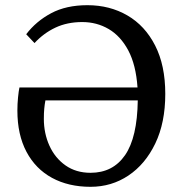

<svg xmlns="http://www.w3.org/2000/svg" viewBox="-20 -705 705 740"><path d="M47 -279Q47 -304 49.5 -329.5Q52 -355 55 -368H510Q504 -455 474.5 -510.5Q445 -566 399 -593Q353 -620 297 -620Q239 -620 193.5 -598.5Q148 -577 113 -539L81 -573Q119 -623 177 -654Q235 -685 317 -685Q403 -685 471 -645.5Q539 -606 578 -529.5Q617 -453 617 -343Q617 -232 578.5 -152Q540 -72 475 -28.5Q410 15 329 15Q244 15 180.5 -19.5Q117 -54 82 -120Q47 -186 47 -279ZM329 -39Q415 -39 462 -107Q509 -175 511 -318H155Q152 -302 150.5 -285.5Q149 -269 149 -247Q149 -191 170.5 -143.5Q192 -96 232.5 -67.5Q273 -39 329 -39Z"/></svg>

Font: Source Serif 4 SmText
Style: Regular
Weight: 400
Designer: Frank Grießhammer
Foundry: Adobe
Version: Version 4.005;hotconv 1.1.0;makeotfexe 2.6.0